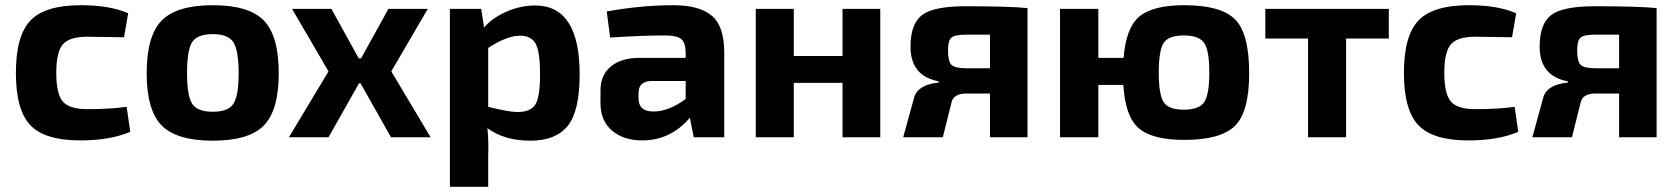

<svg xmlns="http://www.w3.org/2000/svg" viewBox="-20 -527 6441 737"><path d="M466 -117 480 -21Q403 12 288 12Q152 12 96.5 -46.5Q41 -105 41 -247Q41 -390 97 -448.5Q153 -507 290 -507Q402 -507 472 -476L456 -384Q348 -386 315 -386Q247 -386 221.5 -357Q196 -328 196 -247Q196 -166 221.5 -137Q247 -108 315 -108Q403 -108 466 -117Z M1050 -246Q1050 -104 993 -45.5Q936 13 797 13Q658 13 600.5 -45.5Q543 -104 543 -246Q543 -389 600.5 -448Q658 -507 797 -507Q936 -507 993 -448Q1050 -389 1050 -246ZM797 -396Q738 -396 718 -366Q698 -336 698 -246Q698 -158 718 -128Q738 -98 797 -98Q855 -98 875.5 -128Q896 -158 896 -246Q896 -335 875.5 -365.5Q855 -396 797 -396Z M1364 -207H1358L1241 0H1089L1241 -253L1101 -493H1252L1357 -303H1366L1471 -493H1622L1482 -253L1633 0H1481Z M1827 -493 1838 -421Q1869 -458 1923.5 -482Q1978 -506 2034 -506Q2205 -506 2205 -242Q2205 -100 2159 -43.5Q2113 13 2016 13Q1916 13 1851 -35Q1856 16 1854 71V190H1707V-493ZM1854 -343V-117Q1932 -97 1966 -97Q2016 -97 2034.5 -125Q2053 -153 2053 -242Q2053 -329 2036 -359.5Q2019 -390 1976 -390Q1926 -390 1854 -343Z M2322 -383 2309 -483Q2442 -507 2565 -507Q2665 -507 2712.5 -466.5Q2760 -426 2760 -326V0H2643L2628 -75Q2554 12 2445 12Q2374 12 2329.5 -25.5Q2285 -63 2285 -130V-180Q2285 -239 2325 -272Q2365 -305 2436 -305H2612V-327Q2611 -364 2594.5 -377.5Q2578 -391 2531 -391Q2450 -391 2322 -383ZM2431 -169V-150Q2431 -99 2488 -99Q2547 -99 2612 -147V-216H2479Q2431 -215 2431 -169Z M3359 -493V0H3214V-209H3027V0H2881V-493H3027V-312H3214V-493Z M3583 -210V-215Q3475 -235 3475 -348Q3475 -435 3519 -469Q3563 -503 3686 -503Q3852 -503 3924 -496V0H3780V-168H3689Q3639 -168 3632 -132L3599 0H3447L3489 -153Q3503 -202 3583 -210ZM3780 -265V-394H3689Q3645 -394 3632 -382.5Q3619 -371 3619 -334Q3619 -292 3632 -278.5Q3645 -265 3689 -265Z M4196 -305H4293Q4302 -421 4354 -464Q4406 -507 4526 -507Q4666 -507 4720.5 -453Q4775 -399 4775 -246Q4775 -97 4720 -43.5Q4665 10 4526 10Q4403 10 4351 -35Q4299 -80 4292 -201H4196V0H4049V-493H4196ZM4622 -248Q4622 -334 4602 -362.5Q4582 -391 4524 -391Q4466 -391 4447 -362.5Q4428 -334 4428 -248Q4428 -163 4447 -134.5Q4466 -106 4524 -106Q4582 -106 4602 -134.5Q4622 -163 4622 -248Z M5311 -379H5147V0H5001V-379H4837V-493H5311Z M5794 -117 5808 -21Q5731 12 5616 12Q5480 12 5424.5 -46.5Q5369 -105 5369 -247Q5369 -390 5425 -448.5Q5481 -507 5618 -507Q5730 -507 5800 -476L5784 -384Q5676 -386 5643 -386Q5575 -386 5549.5 -357Q5524 -328 5524 -247Q5524 -166 5549.5 -137Q5575 -108 5643 -108Q5731 -108 5794 -117Z M5998 -210V-215Q5890 -235 5890 -348Q5890 -435 5934 -469Q5978 -503 6101 -503Q6267 -503 6339 -496V0H6195V-168H6104Q6054 -168 6047 -132L6014 0H5862L5904 -153Q5918 -202 5998 -210ZM6195 -265V-394H6104Q6060 -394 6047 -382.5Q6034 -371 6034 -334Q6034 -292 6047 -278.5Q6060 -265 6104 -265Z"/></svg>

Font: Exo 2.0
Style: Bold
Weight: 700
Designer: Natanael Gama
Version: Version 1.001;PS 001.001;hotconv 1.0.70;makeotf.lib2.5.58329